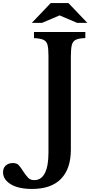

<svg xmlns="http://www.w3.org/2000/svg" viewBox="-188 -980 615 1260"><path d="M130 -616Q130 -663 123.5 -686.5Q117 -710 96.5 -719Q76 -728 35 -730V-770H372V-730Q331 -729 310.5 -719.5Q290 -710 283.5 -685Q277 -660 277 -609V2Q277 127 212.5 193.5Q148 260 22 260Q-67 260 -117.5 229Q-168 198 -168 151Q-168 122 -150 106Q-132 90 -104 90Q-78 90 -65 104Q-52 118 -34 147Q-17 172 -3 187Q11 202 37 202Q83 202 106.5 156Q130 110 130 23ZM145 -960H261L385 -830H318L203 -879L88 -830H21Z"/></svg>

Font: Libre Baskerville
Style: Bold
Weight: 700
Designer: Pablo Impallari, Rodrigo Fuenzalida
Foundry: Pablo Impallari, Rodrigo Fuenzalida
Version: Version 1.051; ttfautohint (v1.8.4.7-5d5b)